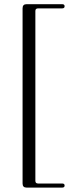

<svg xmlns="http://www.w3.org/2000/svg" viewBox="-20 -752 327 893"><path d="M144.5 -701V89Q144.5 101.5 157 101.5H269Q280.5 101.5 280.5 111Q280.5 120.5 269 120.5H103.5Q85 120.5 85 101.5V-713.5Q85 -732.5 103.5 -732.5H269Q280.5 -732.5 280.5 -723Q280.5 -713 269 -713H157Q144.5 -713 144.5 -701Z"/></svg>

Font: Fraunces 72pt S000 Light
Style: Regular
Weight: 300
Version: Version 1.000; ttfautohint (v1.8.3)